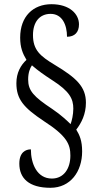

<svg xmlns="http://www.w3.org/2000/svg" viewBox="-20 -780 471 914"><path d="M220 114C316 114 371 36 371 -59C371 -110 359 -137 343 -163C368 -195 389 -237 389 -291C389 -367 344 -409 241 -471C171 -513 137 -542 137 -613C137 -676 169 -714 221 -714C276 -714 299 -662 299 -605C336 -605 356 -627 356 -664C356 -713 312 -760 225 -760C138 -760 76 -702 76 -601C76 -554 88 -525 106 -495C79 -470 58 -434 58 -384C58 -308 92 -268 188 -204C300 -132 315 -92 315 -39C315 22 284 70 227 70C156 70 127 -1 127 -69C102 -69 72 -55 72 -1C72 68 117 114 220 114ZM316 -189C302 -203 272 -232 229 -261C140 -320 114 -348 114 -402C114 -434 123 -456 132 -469C159 -445 192 -422 229 -398C312 -345 329 -309 329 -263C329 -234 322 -205 316 -189Z"/></svg>

Font: Noto Serif Ethiopic XCn
Style: Regular
Weight: 400
Width: 2
Designer: Monotype Design Team
Foundry: Monotype Imaging Inc.
Version: Version 2.102